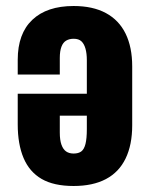

<svg xmlns="http://www.w3.org/2000/svg" viewBox="-20 -608 500 639"><path d="M225 11Q159 11 118.5 -12.5Q78 -36 58.5 -82Q39 -128 39 -194V-296H269V-408Q269 -430 264.5 -446Q260 -462 251 -470.5Q242 -479 225 -479Q211 -479 200.5 -473Q190 -467 184.5 -452.5Q179 -438 179 -415V-360H39V-409Q39 -496 87.5 -542Q136 -588 225 -588Q289 -588 332.5 -564.5Q376 -541 398 -496Q420 -451 420 -387V-191Q420 -126 398 -80.5Q376 -35 332.5 -12Q289 11 225 11ZM225 -97Q241 -97 250.5 -104Q260 -111 264.5 -129Q269 -147 269 -178V-223H179V-167Q179 -142 184.5 -126.5Q190 -111 200 -104Q210 -97 225 -97Z"/></svg>

Font: Oswald SemiBold
Style: Regular
Weight: 600
Designer: Vernon Adams
Foundry: Vernon Adams
Version: Version 4.103;gftools[0.9.33.dev8+g029e19f]